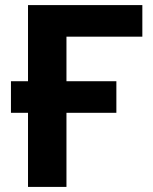

<svg xmlns="http://www.w3.org/2000/svg" viewBox="-20 -734 599 754"><path d="M90 -415V-714H539V-590H241V-415H437V-291H241V0H90V-291H23V-415Z"/></svg>

Font: BC Sans
Style: Bold
Weight: 700
Designer: Monotype Design Team
Province of B.C.
Foundry: Monotype Imaging Inc.
Version: Version 2.000;GOOG;noto-source:20170915:90ef993387c0